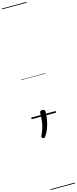

<svg xmlns="http://www.w3.org/2000/svg" viewBox="-319 -1440 952 2371"><g transform="rotate(-15 156.5 -255.0)"><path d="M87 264Q78 264 69 257.5Q60 251 60 243Q60 239 62 234Q64 229 67 223Q86 181 98 142.5Q110 104 116 59Q122 14 122 -47Q122 -60 130.5 -68Q139 -76 155 -76Q174 -76 182 -67Q190 -58 190 -44Q190 4 181 57.5Q172 111 153.5 161Q135 211 108 249Q104 255 99 259.5Q94 264 87 264ZM0 895H313V905H0ZM0 -20H313V0H0ZM0 -505H313V-500H0ZM0 -1415H313V-1405H0Z"/></g></svg>

Font: Playwrite BE WAL Guides
Style: Regular
Weight: 400
Designer: Veronika Burian, José Scaglione
Foundry: TypeTogether
Version: Version 1.003